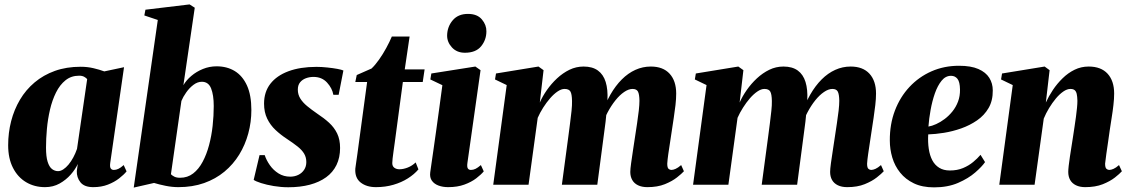

<svg xmlns="http://www.w3.org/2000/svg" viewBox="-20 -837 5118 870"><path d="M479.5 -99Q477 -80.5 481.8 -73.8Q486.5 -67 496 -67Q506 -67 516.2 -71.8Q526.5 -76.5 540.5 -89L553.5 -60.5Q541.5 -45.5 520 -28.8Q498.5 -12 469 -0.5Q439.5 11 402.5 11Q362 11 344.5 -11Q327 -33 328 -62L332.5 -94Q321.5 -70 300.5 -46Q279.5 -22 250.2 -5.5Q221 11 184 11Q136 11 98.2 -11.5Q60.5 -34 38.8 -76.5Q17 -119 17 -179Q17 -235.5 30.5 -288Q44 -340.5 70.5 -385.2Q97 -430 136.8 -463.5Q176.5 -497 228.8 -515.8Q281 -534.5 345.5 -534.5Q376 -534.5 403.5 -528Q431 -521.5 452.5 -513.5L542 -532.5ZM375 -478.5Q370.5 -484 361.5 -489Q352.5 -494 338.5 -494Q302.5 -494 276.8 -473.2Q251 -452.5 233.8 -417.8Q216.5 -383 206.5 -340Q196.5 -297 192.5 -252.5Q188.5 -208 188.5 -168Q188.5 -127.5 195.8 -104.2Q203 -81 215.5 -71.2Q228 -61.5 243 -61.5Q254.5 -61.5 266.8 -69.5Q279 -77.5 290.5 -91.2Q302 -105 312 -123.5Q322 -142 329 -162.5Z M811 -451Q824 -473.5 847 -493Q870 -512.5 899.5 -524.5Q929 -536.5 961.5 -536.5Q1008.5 -536.5 1043.8 -515Q1079 -493.5 1099 -449.8Q1119 -406 1119 -338.5Q1119 -284 1105 -232.2Q1091 -180.5 1064 -136.5Q1037 -92.5 997 -59.2Q957 -26 904.8 -7.5Q852.5 11 788 11Q760 11 730.5 5Q701 -1 678 -8L586 13L695 -746.5L634 -767L639 -793L839 -817L862.5 -802ZM754.5 -47.5Q759.5 -42 769.5 -36.8Q779.5 -31.5 796 -31.5Q830 -31.5 855.2 -51Q880.5 -70.5 898.2 -103.8Q916 -137 927.2 -179Q938.5 -221 943.5 -266.8Q948.5 -312.5 948.5 -356.5Q948.5 -406.5 936.5 -436.5Q924.5 -466.5 894.5 -466.5Q875 -466.5 856.5 -452.5Q838 -438.5 823.8 -418.2Q809.5 -398 802 -379.5Z M1514.5 -407.5H1490.5Q1485.5 -437 1462 -462.8Q1438.5 -488.5 1400.5 -488.5Q1382.5 -488.5 1366.2 -482.5Q1350 -476.5 1339.8 -464Q1329.5 -451.5 1329.5 -431Q1329.5 -408.5 1340.8 -390.5Q1352 -372.5 1371.8 -356.2Q1391.5 -340 1417.5 -322Q1448 -302 1471.2 -280.8Q1494.5 -259.5 1507.8 -232Q1521 -204.5 1521 -166.5Q1521 -123 1504.8 -89.5Q1488.5 -56 1457.8 -33.8Q1427 -11.5 1383.8 0Q1340.5 11.5 1286.5 11.5Q1253.5 11.5 1220.5 6Q1187.5 0.5 1162.8 -7.5Q1138 -15.5 1129.5 -22L1156 -134H1179.5Q1187 -111 1202.8 -88.5Q1218.5 -66 1242 -51.2Q1265.5 -36.5 1295 -36.5Q1315 -36.5 1331.5 -44.5Q1348 -52.5 1358 -67.5Q1368 -82.5 1368 -102.5Q1368 -124 1358.2 -140.5Q1348.5 -157 1328.8 -172.8Q1309 -188.5 1279.5 -208Q1252 -226 1228.5 -248Q1205 -270 1190.8 -299.2Q1176.5 -328.5 1176.5 -367.5Q1176.5 -420.5 1205.2 -457.5Q1234 -494.5 1287.2 -514.2Q1340.5 -534 1414 -534Q1437.5 -534 1463.2 -531.2Q1489 -528.5 1509 -524.8Q1529 -521 1536 -517.5Z M1768.5 -189.5Q1765.5 -168 1763 -150Q1760.5 -132 1759 -118.8Q1757.5 -105.5 1757.5 -98Q1757.5 -83.5 1767 -76.8Q1776.5 -70 1789.5 -70Q1808 -70 1828 -78Q1848 -86 1863.5 -101L1876 -69.5Q1857 -47 1828.2 -28.8Q1799.5 -10.5 1762.8 0.2Q1726 11 1683.5 11Q1641 11 1614.2 -10Q1587.5 -31 1590 -72.5Q1590.5 -76 1591.5 -83.8Q1592.5 -91.5 1594.5 -105Q1596.5 -118.5 1599.5 -139.8Q1602.5 -161 1606.5 -192L1643.5 -465.5H1590L1596.5 -497L1663.5 -526.5Q1680 -542 1697.5 -566.8Q1715 -591.5 1730.2 -619.5Q1745.5 -647.5 1755.5 -671.5H1836L1814 -522.5H1904L1895.5 -465.5H1805.5Z M2010.5 11Q1986.5 11 1967 3.8Q1947.5 -3.5 1937 -18.2Q1926.5 -33 1929.5 -56Q1931 -67.5 1934.8 -93.5Q1938.5 -119.5 1944 -157.2Q1949.5 -195 1956 -242Q1962.5 -289 1969.8 -342Q1977 -395 1984.5 -451L1930 -477L1934.5 -504L2134 -535.5L2157.5 -519L2098 -99Q2095.5 -81 2099.8 -74Q2104 -67 2114 -67Q2124.5 -67 2134.8 -72Q2145 -77 2159 -89L2172 -60.5Q2160 -46 2138.2 -29.2Q2116.5 -12.5 2084.8 -0.8Q2053 11 2010.5 11ZM2086.5 -598Q2050 -598 2027.8 -622.2Q2005.5 -646.5 2006 -677Q2007 -716.5 2031.5 -745.2Q2056 -774 2100.5 -774Q2142.5 -774 2163.5 -749Q2184.5 -724 2184 -695Q2184 -656.5 2160 -627.2Q2136 -598 2086.5 -598Z M2443 -519 2426 -372.5Q2438 -400 2458 -428.8Q2478 -457.5 2504 -481.8Q2530 -506 2560.2 -520.8Q2590.5 -535.5 2624.5 -535.5Q2664.5 -535.5 2689.2 -517.5Q2714 -499.5 2724.5 -465.5Q2735 -431.5 2732.5 -384Q2732 -376 2731 -365.5Q2730 -355 2728.5 -344Q2727 -333 2725.5 -324.5L2707 -318.5Q2723 -368.5 2746 -408.5Q2769 -448.5 2797.5 -477Q2826 -505.5 2859.2 -520.5Q2892.5 -535.5 2929 -535.5Q2984.5 -535.5 3014.2 -503Q3044 -470.5 3044 -413Q3044 -389.5 3040.8 -361Q3037.5 -332.5 3033 -303.2Q3028.5 -274 3024.5 -247Q3021 -222.5 3016.5 -193.8Q3012 -165 3008.2 -139Q3004.5 -113 3003.5 -95.5Q3003.5 -77.5 3009.2 -72.2Q3015 -67 3022 -67Q3030.5 -67 3041.2 -71.8Q3052 -76.5 3066.5 -89L3079 -61Q3069 -50 3047.5 -33Q3026 -16 2992.8 -2.5Q2959.5 11 2913.5 11Q2888.5 11 2871 2.5Q2853.5 -6 2844.8 -21.5Q2836 -37 2836 -58Q2836 -70.5 2839.8 -98Q2843.5 -125.5 2848.5 -157.5Q2853.5 -189.5 2857.5 -217Q2862 -247.5 2866.8 -278.2Q2871.5 -309 2874.5 -335.8Q2877.5 -362.5 2877.5 -380.5Q2877 -410 2870.8 -422Q2864.5 -434 2846 -434Q2828.5 -434 2808.2 -420.2Q2788 -406.5 2768.8 -382.5Q2749.5 -358.5 2733.2 -327.8Q2717 -297 2707 -262.5L2730.5 -356.5Q2729 -336.5 2727.5 -319.5Q2726 -302.5 2724 -285.2Q2722 -268 2719 -247L2686.5 0H2526L2555 -216.5Q2559 -247.5 2563 -278Q2567 -308.5 2569.8 -335Q2572.5 -361.5 2572 -379.5Q2571.5 -410.5 2564.8 -422.2Q2558 -434 2538 -434Q2523.5 -434 2506.5 -422.5Q2489.5 -411 2472.8 -391.8Q2456 -372.5 2441.2 -349.2Q2426.5 -326 2416.5 -303L2375 0H2215L2276 -451.5L2223 -477L2227.5 -504L2420 -535.5Z M3348.5 -519 3331.5 -372.5Q3343.5 -400 3363.5 -428.8Q3383.5 -457.5 3409.5 -481.8Q3435.5 -506 3465.8 -520.8Q3496 -535.5 3530 -535.5Q3570 -535.5 3594.8 -517.5Q3619.5 -499.5 3630 -465.5Q3640.5 -431.5 3638 -384Q3637.5 -376 3636.5 -365.5Q3635.5 -355 3634 -344Q3632.5 -333 3631 -324.5L3612.5 -318.5Q3628.5 -368.5 3651.5 -408.5Q3674.5 -448.5 3703 -477Q3731.5 -505.5 3764.8 -520.5Q3798 -535.5 3834.5 -535.5Q3890 -535.5 3919.8 -503Q3949.5 -470.5 3949.5 -413Q3949.5 -389.5 3946.2 -361Q3943 -332.5 3938.5 -303.2Q3934 -274 3930 -247Q3926.5 -222.5 3922 -193.8Q3917.5 -165 3913.8 -139Q3910 -113 3909 -95.5Q3909 -77.5 3914.8 -72.2Q3920.5 -67 3927.5 -67Q3936 -67 3946.8 -71.8Q3957.5 -76.5 3972 -89L3984.5 -61Q3974.5 -50 3953 -33Q3931.5 -16 3898.2 -2.5Q3865 11 3819 11Q3794 11 3776.5 2.5Q3759 -6 3750.2 -21.5Q3741.5 -37 3741.5 -58Q3741.5 -70.5 3745.2 -98Q3749 -125.5 3754 -157.5Q3759 -189.5 3763 -217Q3767.5 -247.5 3772.2 -278.2Q3777 -309 3780 -335.8Q3783 -362.5 3783 -380.5Q3782.5 -410 3776.2 -422Q3770 -434 3751.5 -434Q3734 -434 3713.8 -420.2Q3693.5 -406.5 3674.2 -382.5Q3655 -358.5 3638.8 -327.8Q3622.5 -297 3612.5 -262.5L3636 -356.5Q3634.5 -336.5 3633 -319.5Q3631.5 -302.5 3629.5 -285.2Q3627.5 -268 3624.5 -247L3592 0H3431.5L3460.5 -216.5Q3464.5 -247.5 3468.5 -278Q3472.5 -308.5 3475.2 -335Q3478 -361.5 3477.5 -379.5Q3477 -410.5 3470.2 -422.2Q3463.5 -434 3443.5 -434Q3429 -434 3412 -422.5Q3395 -411 3378.2 -391.8Q3361.5 -372.5 3346.8 -349.2Q3332 -326 3322 -303L3280.5 0H3120.5L3181.5 -451.5L3128.5 -477L3133 -504L3325.5 -535.5Z M4443.5 -102.5Q4430 -82.5 4399 -55.5Q4368 -28.5 4321.2 -8.2Q4274.5 12 4212.5 12Q4159 12 4121 -6.2Q4083 -24.5 4058.8 -54.8Q4034.5 -85 4023.2 -123Q4012 -161 4012 -200Q4011.5 -274 4035 -335.8Q4058.5 -397.5 4101 -443Q4143.5 -488.5 4200.8 -513.8Q4258 -539 4325.5 -539Q4380 -539 4413.5 -524.2Q4447 -509.5 4462.8 -484.2Q4478.5 -459 4478.5 -427.5Q4479 -381 4459.5 -347.5Q4440 -314 4407.2 -291.5Q4374.5 -269 4335.5 -255.2Q4296.5 -241.5 4257.2 -235.2Q4218 -229 4186 -228Q4184 -192.5 4188.5 -162.5Q4193 -132.5 4204.5 -110.8Q4216 -89 4235.8 -76.8Q4255.5 -64.5 4284 -64.5Q4317.5 -64.5 4343.8 -75.5Q4370 -86.5 4389.8 -103Q4409.5 -119.5 4423 -135.5ZM4289.5 -493.5Q4264.5 -493.5 4246.5 -471.2Q4228.5 -449 4216.2 -414Q4204 -379 4196.8 -339Q4189.5 -299 4187 -263.5Q4203 -266 4222.2 -274.8Q4241.5 -283.5 4260.5 -297.8Q4279.5 -312 4295.5 -331.8Q4311.5 -351.5 4321 -376.5Q4330.5 -401.5 4330 -431.5Q4329.5 -466 4318.5 -479.8Q4307.5 -493.5 4289.5 -493.5Z M4719 -372.5Q4732 -401 4751 -429.5Q4770 -458 4794.8 -482.2Q4819.5 -506.5 4849.2 -521Q4879 -535.5 4913 -535.5Q4969 -535.5 4998.8 -503Q5028.5 -470.5 5028.5 -413Q5028.5 -389.5 5025.2 -361Q5022 -332.5 5017.2 -303.2Q5012.5 -274 5008.5 -247Q5005.5 -222.5 5001 -193.8Q4996.5 -165 4993 -139Q4989.5 -113 4987.5 -95.5Q4987.5 -77.5 4993.5 -72.2Q4999.5 -67 5006 -67Q5014.5 -67 5025.5 -71.8Q5036.5 -76.5 5050.5 -89L5063.5 -61Q5053.5 -49.5 5031.8 -32.5Q5010 -15.5 4976.8 -2.2Q4943.5 11 4897.5 11Q4873 11 4855.5 2.5Q4838 -6 4829.2 -21.5Q4820.5 -37 4820.5 -58Q4820.5 -67.5 4822.5 -85.8Q4824.5 -104 4828 -126.8Q4831.5 -149.5 4835.2 -173Q4839 -196.5 4842 -216.5Q4845.5 -239.5 4849 -263Q4852.5 -286.5 4855.5 -308.2Q4858.5 -330 4860.2 -348.5Q4862 -367 4862 -380.5Q4861.5 -400 4858.8 -411.8Q4856 -423.5 4849.2 -428.8Q4842.5 -434 4830.5 -434Q4815 -434 4798 -422.2Q4781 -410.5 4764.5 -390.8Q4748 -371 4733.5 -347Q4719 -323 4709.5 -299.5L4668 0H4508L4569 -451.5L4516 -477L4520.5 -504L4713.5 -535.5L4736 -519Z"/></svg>

Font: Merriweather 96pt Black
Style: Italic
Weight: 900
Italic angle: -7.8°
Version: Version 2.101